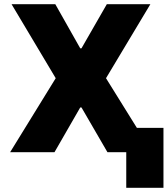

<svg xmlns="http://www.w3.org/2000/svg" viewBox="-20 -727 801 917"><path d="M363.3 -496.1H369.1L490.2 -707H698.2L486.3 -353.5L633.8 -116.2H760.7V169.9H583V0H493.2L369.1 -213.9H363.3L240.2 0H28.3L246.1 -353.5L35.2 -707H244.1Z"/></svg>

Font: Pretendard GOV Black
Style: Regular
Weight: 900
Designer: Base glyphs from Inter by Rasmus Andersson; Hangeul glyphs from Noto Sans CJK(Source Han Sans) by Jang Soo-young and Kan
Foundry: Kil Hyung-jin
Version: Version 1.309